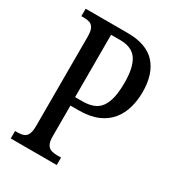

<svg xmlns="http://www.w3.org/2000/svg" viewBox="-173 -815 832 915"><g transform="rotate(30 242.5 -357.0)"><path d="M28 0V-41H42Q60 -41 74 -46Q88 -51 95.5 -66.5Q103 -82 103 -113V-605Q103 -635 95 -649.5Q87 -664 74 -668.5Q61 -673 44 -673H28V-714H259Q363 -714 412.5 -659.5Q462 -605 462 -505Q462 -460 450.5 -419Q439 -378 413 -346Q387 -314 344.5 -296Q302 -278 241 -278H196V-108Q196 -79 204.5 -64.5Q213 -50 227 -45.5Q241 -41 258 -41H281V0ZM234 -324Q269 -324 294 -333.5Q319 -343 334.5 -364.5Q350 -386 357.5 -419.5Q365 -453 365 -501Q365 -586 337.5 -626.5Q310 -667 246 -667H195V-324Z"/></g></svg>

Font: Noto Serif ExtraCondensed
Style: Regular
Weight: 400
Width: 2
Designer: Monotype Design Team
Foundry: Monotype Imaging Inc.
Version: Version 2.013